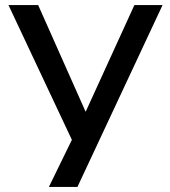

<svg xmlns="http://www.w3.org/2000/svg" viewBox="-20 -740 672 760"><path d="M173.5 0 264.5 -186.5 13.5 -720H131L319 -297.5L512 -720H623.5L286.5 0Z"/></svg>

Font: Cns Manrope SemBd
Style: Regular
Weight: 600
Designer: Mikhail Sharanda
Foundry: Mikhail Sharanda
Version: Version 4.504